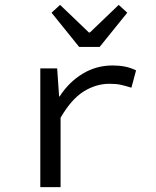

<svg xmlns="http://www.w3.org/2000/svg" viewBox="-20 -766 640 786"><path d="M145 0V-486H214L222 -371H224Q262 -430 318 -464Q374 -498 441 -498Q468 -498 491 -493.5Q514 -489 537 -478L518 -407Q492 -415 474 -419Q456 -423 428 -423Q373 -423 322.5 -391.5Q272 -360 228 -284V0ZM304 -574 191 -714 226 -746 344 -633H348L466 -746L501 -714L388 -574Z"/></svg>

Font: Source Code Variable
Style: Regular
Weight: 400
Monospace: yes
Designer: Paul D. Hunt, Teo Tuominen
Foundry: Adobe Systems Incorporated
Version: Version 1.010;hotconv 1.0.106;makeotfexe 2.5.65593